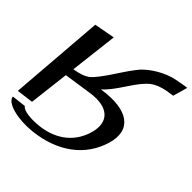

<svg xmlns="http://www.w3.org/2000/svg" viewBox="-259 -870 1176 1176"><g transform="rotate(45 328.5 -282.0)"><path d="M321 -332C346 -352 379 -394 422 -460C457 -514 488 -551 512 -570C537 -589 570 -602 611 -610C616 -611 657 -617 662 -618L689 -713C688 -714 661 -709 607 -699C526 -684 446 -631 407 -589C388 -568 359 -528 322 -471C275 -399 242 -356 220 -338C198 -320 163 -308 115 -300L152 -613L17 -588L-32 34L77 20L108 -242L289 -269C438 -291 496 -221 469 -115C440 -4 355 77 212 93C149 100 78 94 64 69L-29 80C-22 135 103 157 206 146C407 124 541 20 588 -137C633 -287 534 -366 321 -332Z"/></g></svg>

Font: Gamestation Warped
Style: Italic
Weight: 400
Designer: Jonas Hecksher
Foundry: Jonas Hecksher, Playtypeª, e-types AS
Version: Version 1.003